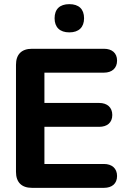

<svg xmlns="http://www.w3.org/2000/svg" viewBox="-20 -905 627 925"><path d="M134 0H481C519 0 544 -20 544 -57C544 -94 519 -115 481 -115H194V-294H458C496 -294 521 -314 521 -351C521 -388 496 -409 458 -409H194V-555H481C519 -555 544 -576 544 -613C544 -650 519 -670 481 -670H134C84 -670 57 -643 57 -593V-77C57 -27 84 0 134 0ZM314 -749C360 -749 385 -774 385 -817C385 -861 360 -885 314 -885C268 -885 243 -861 243 -817C243 -774 268 -749 314 -749Z"/></svg>

Font: SN Pro
Style: Bold
Weight: 700
Designer: Tobias Whetton
Foundry: Supernotes
Version: Version 1.003;Glyphs 3.3 (3324)